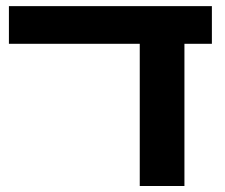

<svg xmlns="http://www.w3.org/2000/svg" viewBox="-20 -622 753 642"><path d="M688.5 -475.6Q665 -475.6 596.7 -475.6Q596.7 -357.4 596.7 0Q559.6 0 447.3 0Q447.3 -119.1 447.3 -475.6Q337.9 -475.6 9.8 -475.6Q9.8 -494.1 9.8 -549.8Q9.8 -563.5 9.8 -601.6Q179.7 -601.6 688.5 -601.6Q688.5 -570.3 688.5 -475.6Z"/></svg>

Font: Noto Sans Hebrew DECATHLON 
Style: Bold
Weight: 400
Designer: Monotype Design Team
Version: Version 2.000;GOOG;noto-fonts:20170220:a8a215d2e889